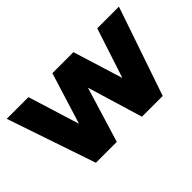

<svg xmlns="http://www.w3.org/2000/svg" viewBox="-79 -760 1020 1020"><g transform="rotate(-45 431.5 -250.0)"><path d="M432 -312 337 0H180L10 -500H173L263 -210L353 -500H511L598 -219L690 -500H853L682 0H526Z"/></g></svg>

Font: Oak Sans ExtraBold
Style: Regular
Weight: 800
Designer: Erik Kennedy, Walven
Foundry: Erik Kennedy, Walven
Version: Version 1.000